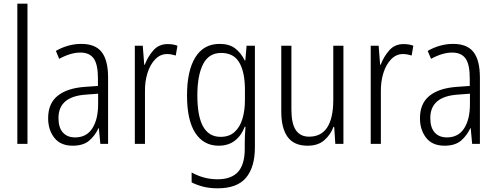

<svg xmlns="http://www.w3.org/2000/svg" viewBox="-20 -780 2693 1041"><path d="M129 0H74V-760H129Z M421 -542Q497 -542 531.5 -497.5Q566 -453 566 -359V0H524L516 -85H514Q495 -44 463 -17Q431 10 374 10Q308 10 274.5 -33Q241 -76 241 -139Q241 -219 292.5 -260.5Q344 -302 440 -309L511 -314V-355Q511 -431 488 -463Q465 -495 416 -495Q363 -495 301 -461L283 -504Q314 -522 349 -532Q384 -542 421 -542ZM446 -267Q297 -257 297 -140Q297 -88 321 -61.5Q345 -35 387 -35Q449 -35 480.5 -84Q512 -133 512 -216V-272Z M889 -541Q902 -541 916 -539Q930 -537 942 -532L933 -479Q923 -482 911 -484.5Q899 -487 886 -487Q849 -487 821.5 -458.5Q794 -430 779.5 -383.5Q765 -337 766 -282V0H711V-532H754L762 -429H765Q781 -472 811 -506.5Q841 -541 889 -541Z M1171 -542Q1223 -542 1255 -517.5Q1287 -493 1307 -452H1310L1317 -532H1362V19Q1362 126 1314 183.5Q1266 241 1160 241Q1118 241 1083.5 232.5Q1049 224 1019 209V155Q1051 173 1086 182.5Q1121 192 1160 192Q1234 192 1270.5 152Q1307 112 1307 27V-4Q1307 -24 1308 -46Q1309 -68 1311 -93H1307Q1289 -45 1253.5 -17.5Q1218 10 1166 10Q1084 10 1039 -59Q994 -128 994 -263Q994 -396 1039 -469Q1084 -542 1171 -542ZM1179 -493Q1112 -493 1081 -432Q1050 -371 1050 -263Q1050 -149 1081.5 -93.5Q1113 -38 1176 -38Q1223 -38 1252 -64.5Q1281 -91 1294.5 -136Q1308 -181 1308 -237V-294Q1308 -387 1278 -440Q1248 -493 1179 -493Z M1842 -532V0H1798L1792 -92H1788Q1772 -49 1738 -19.5Q1704 10 1648 10Q1574 10 1539.5 -37.5Q1505 -85 1505 -176V-532H1560V-186Q1560 -110 1584 -74.5Q1608 -39 1656 -39Q1787 -39 1787 -240V-532Z M2168 -541Q2181 -541 2195 -539Q2209 -537 2221 -532L2212 -479Q2202 -482 2190 -484.5Q2178 -487 2165 -487Q2128 -487 2100.5 -458.5Q2073 -430 2058.5 -383.5Q2044 -337 2045 -282V0H1990V-532H2033L2041 -429H2044Q2060 -472 2090 -506.5Q2120 -541 2168 -541Z M2437 -542Q2513 -542 2547.5 -497.5Q2582 -453 2582 -359V0H2540L2532 -85H2530Q2511 -44 2479 -17Q2447 10 2390 10Q2324 10 2290.5 -33Q2257 -76 2257 -139Q2257 -219 2308.5 -260.5Q2360 -302 2456 -309L2527 -314V-355Q2527 -431 2504 -463Q2481 -495 2432 -495Q2379 -495 2317 -461L2299 -504Q2330 -522 2365 -532Q2400 -542 2437 -542ZM2462 -267Q2313 -257 2313 -140Q2313 -88 2337 -61.5Q2361 -35 2403 -35Q2465 -35 2496.5 -84Q2528 -133 2528 -216V-272Z"/></svg>

Font: Noto Sans Khmer UI Condensed Light
Style: Regular
Weight: 300
Width: 3
Designer: Danh Hong and the Monotype Design Team
Foundry: Monotype Imaging Inc.
Version: Version 2.002; ttfautohint (v1.8.4.7-5d5b)